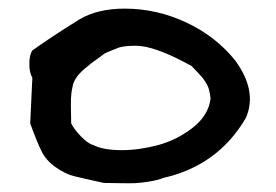

<svg xmlns="http://www.w3.org/2000/svg" viewBox="-20 -419 640 445"><path d="M221 5Q170 -6 150.5 -11Q131 -16 109 -31.5Q87 -47 76.5 -68Q66 -89 50 -133L55 -239Q48 -250 48 -271Q48 -292 55 -302Q98 -333 164 -374Q206 -399 269 -399Q343 -399 411.5 -367Q480 -335 525 -279Q577 -208 550 -146Q486 -36 360 -7Q344 -1 324.5 2Q305 5 293 5.5Q281 6 255 5.5Q229 5 221 5ZM262 -71Q302 -71 345.5 -82.5Q389 -94 426 -122.5Q463 -151 468 -190Q467 -202 464.5 -211Q462 -220 456.5 -228.5Q451 -237 447.5 -241Q444 -245 435.5 -254Q427 -263 424 -266Q339 -313 295 -313Q264 -313 251 -307Q223 -296 221 -294Q215 -289 202 -280Q189 -271 184 -266Q151 -241 148 -217Q145 -205 144.5 -191Q144 -177 144.5 -160Q145 -143 145 -133Q152 -119 168 -102.5Q184 -86 196 -83Q219 -71 262 -71Z"/></svg>

Font: Excalifont
Style: Regular
Weight: 400
Designer: Your Own Font Foundry (Virgil); Ján Filípek / DizajnDesign (Excalifont, modifications)
Foundry: Your Own Font Foundry (Virgil); Ján Filípek / DizajnDesign (Excalifont, modifications)
Version: Version 1.000;Glyphs 3.2 (3227)